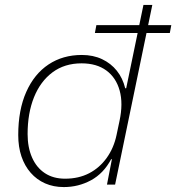

<svg xmlns="http://www.w3.org/2000/svg" viewBox="-20 -749 715 779"><path d="M239 10Q197 10 163 -5Q129 -20 104.5 -48Q80 -76 67 -114.5Q54 -153 54 -201Q54 -303 86.5 -376Q119 -449 177 -487.5Q235 -526 312 -526Q358 -526 394 -509Q430 -492 454 -462Q478 -432 488 -391H492L562 -729H598L447 0H414L434 -103H431Q400 -45 349 -17.5Q298 10 239 10ZM244 -24Q299 -24 341.5 -46Q384 -68 413 -108.5Q442 -149 453 -202L465 -259Q480 -329 465.5 -381.5Q451 -434 411.5 -463Q372 -492 311 -492Q242 -492 193 -455.5Q144 -419 118 -354.5Q92 -290 92 -205Q92 -151 110 -110Q128 -69 162 -46.5Q196 -24 244 -24ZM365 -615 371 -647H675L669 -615Z"/></svg>

Font: Mona Sans ExtraLight
Style: Italic
Weight: 200
Italic angle: -11.6951°
Designer: Deni Anggara
Foundry: GitHub
Version: Version 2.000